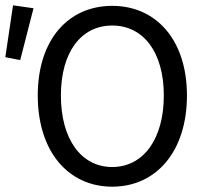

<svg xmlns="http://www.w3.org/2000/svg" viewBox="-39 -690 775 722"><path d="M383 12C548 12 664 -120 664 -331C664 -540 548 -668 383 -668C218 -668 103 -541 103 -331C103 -120 218 12 383 12ZM383 -62C266 -62 190 -167 190 -331C190 -494 266 -594 383 -594C500 -594 577 -494 577 -331C577 -167 500 -62 383 -62ZM37 -464 87 -659 10 -670 -19 -475Z"/></svg>

Font: DAIFUKU Sans
Style: Regular
Weight: 400
Designer: Original font ‘Source Han Sans JP’ : Paul D. Hunt
Foundry: Daifuku
Version: Version 1.000